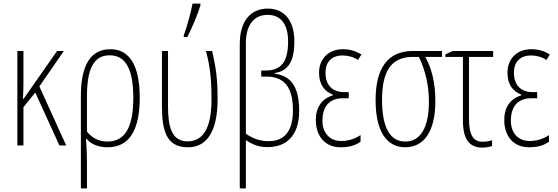

<svg xmlns="http://www.w3.org/2000/svg" viewBox="-20 -813 3121 1073"><path d="M77 0H111V-214L177 -296L312 0H350L200 -330L337 -528H299L112 -261H108C110 -289 111 -312 111 -350V-528H77Z M432 240H466V94C466 66 465 29 461 -37H464C491 -5 533 10 582 10C701 10 761 -84 761 -266C761 -450 702 -538 597 -538C487 -538 432 -450 432 -276ZM581 -22C533 -22 496 -41 466 -77V-274C466 -433 506 -504 593 -504C683 -504 725 -425 725 -266C725 -105 680 -22 581 -22Z M1007 -606H1027C1054 -659 1087 -737 1100 -783V-793H1056C1049 -752 1024 -660 1007 -615ZM1031 10C1138 10 1196 -82 1196 -258C1196 -370 1189 -421 1166 -528H1131C1154 -443 1162 -369 1162 -258C1162 -98 1116 -23 1028 -23C939 -23 919 -106 919 -218V-528H885V-222C885 -77 912 10 1031 10Z M1320 240H1354V-30C1401 1 1433 9 1476 9C1587 9 1652 -62 1652 -193C1652 -323 1610 -389 1516 -401V-405C1592 -416 1625 -472 1625 -583C1625 -697 1569 -765 1477 -765C1379 -765 1320 -693 1320 -568ZM1479 -24C1438 -24 1394 -37 1354 -66V-571C1354 -673 1399 -730 1476 -730C1548 -730 1590 -679 1590 -582C1590 -469 1553 -419 1465 -419H1440V-385H1469C1569 -385 1617 -325 1617 -197C1617 -83 1573 -24 1479 -24Z M1883 10C1933 10 1965 0 1995 -21V-58C1959 -34 1921 -25 1887 -25C1822 -25 1782 -71 1782 -138C1782 -218 1821 -264 1897 -264H1929V-298H1905C1837 -298 1799 -338 1799 -407C1799 -465 1832 -503 1895 -503C1925 -503 1955 -495 1981 -478L2000 -509C1965 -529 1934 -538 1896 -538C1817 -538 1763 -485 1763 -407C1763 -346 1788 -305 1840 -284V-280C1779 -262 1745 -213 1745 -143C1745 -49 1799 10 1883 10Z M2244 10C2349 10 2413 -77 2413 -248C2413 -346 2394 -428 2357 -495H2450V-528H2287C2150 -528 2079 -436 2079 -254C2079 -82 2139 10 2244 10ZM2245 -22C2161 -22 2115 -98 2115 -255C2115 -420 2170 -495 2287 -495H2321C2358 -418 2377 -334 2377 -245C2377 -102 2331 -22 2245 -22Z M2676 12C2693 12 2723 7 2730 3V-29C2713 -24 2695 -21 2676 -21C2623 -21 2601 -63 2601 -146V-495H2736V-528H2510L2469 -509V-495H2567V-141C2567 -39 2600 12 2676 12Z M2936 10C2986 10 3018 0 3048 -21V-58C3012 -34 2974 -25 2940 -25C2875 -25 2835 -71 2835 -138C2835 -218 2874 -264 2950 -264H2982V-298H2958C2890 -298 2852 -338 2852 -407C2852 -465 2885 -503 2948 -503C2978 -503 3008 -495 3034 -478L3053 -509C3018 -529 2987 -538 2949 -538C2870 -538 2816 -485 2816 -407C2816 -346 2841 -305 2893 -284V-280C2832 -262 2798 -213 2798 -143C2798 -49 2852 10 2936 10Z"/></svg>

Font: Kathrein 37 Thin Condensed
Style: Regular
Weight: 250
Width: 3
Designer: Lazydogs Typefoundry, based on Open Sans by Ascender Corporation
Foundry: Lazydogs Typefoundry
Version: Version 1.003;PS 001.003;hotconv 1.0.88;makeotf.lib2.5.64775